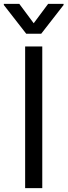

<svg xmlns="http://www.w3.org/2000/svg" viewBox="-41 -966 347 986"><path d="M176.1 -727.3H88.1V0H176.1ZM-21.3 -940.3 93.8 -792.6H170.5L285.5 -940.3V-946H206L132.1 -846.6L58.2 -946H-21.3Z"/></svg>

Font: Magic Ui Pro
Style: Regular
Weight: 400
Designer: Stefan Endress, Andreas Faust
Version: Version 1.000;FEAKit 1.0